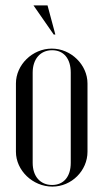

<svg xmlns="http://www.w3.org/2000/svg" viewBox="-20 -683 383 711"><path d="M185 -555 156 -663H104L179 -555ZM172 -503C100 -503 39 -443 39 -374V-121C39 -52 101 8 174 8C245 8 304 -51 304 -121V-374C304 -443 243 -503 172 -503ZM173 -497C216 -497 242 -466 242 -414V-80C242 -29 216 2 173 2C129 2 101 -30 101 -80V-414C101 -464 129 -497 173 -497Z"/></svg>

Font: Moniqa Display
Style: Regular
Weight: 400
Designer: Rajesh Rajput
Foundry: Rajesh Rajput
Version: Version 1.000